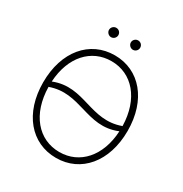

<svg xmlns="http://www.w3.org/2000/svg" viewBox="-202 -1047 1157 1212"><g transform="rotate(30 376.0 -441.0)"><path d="M683.6 -363.6C683.6 -588.4 557.2 -737.2 376.1 -737.2C194.2 -737.2 68.2 -588.4 68.2 -363.6C68.2 -139.2 194.2 9.9 376.1 9.9C557.2 9.9 683.6 -138.8 683.6 -363.6ZM639.6 -335.9C630 -149.9 523.1 -32.7 376.1 -32.7C222.7 -32.7 115.1 -158.7 111.9 -355.1C210.2 -390.3 290.8 -366.5 371.1 -343C454.5 -318.5 537.3 -294 639.6 -335.9ZM640.3 -374.3C540.8 -338.1 459.9 -361.9 378.9 -385.7C296.2 -410.2 213.8 -434.7 112.6 -394.5C123.2 -579.5 229.8 -694.6 376.1 -694.6C527.3 -694.6 636 -570.3 640.3 -374.3ZM296.5 -823.9C315.7 -823.9 330.6 -839.8 330.6 -858C330.6 -877.1 315.7 -892 296.5 -892C278.4 -892 262.4 -877.1 262.4 -858C262.4 -839.8 278.4 -823.9 296.5 -823.9ZM455.6 -823.9C474.8 -823.9 489.7 -839.8 489.7 -858C489.7 -877.1 474.8 -892 455.6 -892C437.5 -892 421.5 -877.1 421.5 -858C421.5 -839.8 437.5 -823.9 455.6 -823.9Z"/></g></svg>

Font: Karasuma Gothic
Style: Thin
Weight: 200
Designer: Rasmus Andersson / Ryoko Ishizuka
Foundry: rsms
Version: Version 1.00